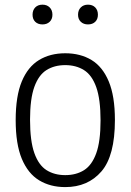

<svg xmlns="http://www.w3.org/2000/svg" viewBox="-20 -772 546 802"><path d="M252.5 9.5Q190 9.5 143.5 -18.8Q97 -47 71.2 -108.5Q45.5 -170 45.5 -270.5Q45.5 -370.5 71 -431.8Q96.5 -493 143 -521.2Q189.5 -549.5 252.5 -549.5Q315.5 -549.5 362 -521.5Q408.5 -493.5 434.2 -432Q460 -370.5 460 -270.5Q460 -121 403.5 -55.8Q347 9.5 252.5 9.5ZM252.5 -40.5Q298 -40.5 331 -61.2Q364 -82 382 -131.8Q400 -181.5 400 -269Q400 -357.5 382 -408Q364 -458.5 330.8 -479.2Q297.5 -500 252.5 -500Q207.5 -500 174.5 -479.5Q141.5 -459 123.5 -409.2Q105.5 -359.5 105.5 -272Q105.5 -183 123.5 -132.5Q141.5 -82 174.5 -61.2Q207.5 -40.5 252.5 -40.5ZM347.5 -670Q329 -670 317.5 -681Q306 -692 306 -710.5Q306 -729.5 317.5 -741Q329 -752.5 347.5 -752.5Q366.5 -752.5 377.8 -741Q389 -729.5 389 -710.5Q389 -692 377.8 -681Q366.5 -670 347.5 -670ZM157.5 -670Q138.5 -670 127.2 -681Q116 -692 116 -710.5Q116 -729.5 127.2 -741Q138.5 -752.5 157.5 -752.5Q176 -752.5 187.5 -741Q199 -729.5 199 -710.5Q199 -692 187.5 -681Q176 -670 157.5 -670Z"/></svg>

Font: Encode Sans SmCnd Lt
Style: Regular
Weight: 300
Width: 4
Designer: Multiple Designers
Foundry: Impallari Type
Version: Version 3.002; ttfautohint (v1.8.3) -l 8 -r 50 -G 200 -x 14 